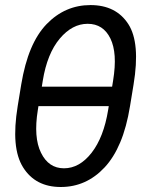

<svg xmlns="http://www.w3.org/2000/svg" viewBox="-20 -742 580 772"><path d="M51.1 -315.3 65.3 -402Q79.2 -485.8 104.6 -546Q130 -606.2 167.3 -644.9Q241.5 -721.6 343.8 -721.6Q446.7 -721.6 496.1 -644.9Q544.7 -569.6 517 -402L502.8 -315.3Q489 -230.5 463.4 -169.7Q437.9 -109 400.9 -69.2Q327.1 9.9 224.4 9.9Q122.2 9.9 72.8 -69.2Q47.9 -109 42.6 -169.7Q37.3 -230.5 51.1 -315.3ZM430.8 -393.5 434.7 -417.6Q443.9 -474.1 441.1 -516Q438.2 -557.9 424 -587Q395.2 -646.3 332.4 -646.3Q270.6 -646.3 220.5 -587Q169.7 -526.6 152 -417.6L148.1 -393.5ZM144.9 -127.8Q175.4 -65.3 237.2 -65.3Q299.7 -65.3 348.4 -127.8Q397 -190.3 414.8 -299.7L417.3 -315.3H134.6L132.1 -299.7Q114.3 -189.3 144.9 -127.8Z"/></svg>

Font: Inter P
Style: Italic
Weight: 400
Italic angle: -9.40001°
Designer: Rasmus Andersson
Foundry: rsms
Version: Version 3.018;git-588b23468